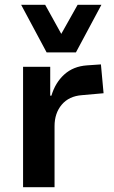

<svg xmlns="http://www.w3.org/2000/svg" viewBox="-20 -779 476 799"><path d="M76 0V-501H189V-381H194Q210 -435 247.5 -469Q285 -503 342 -507L400 -511L411 -391L321 -383Q267 -379 237 -343.5Q207 -308 207 -254V0ZM174 -561 68 -759H168L235 -638L303 -759H402L296 -561Z"/></svg>

Font: Nunito Sans 7pt SemiCondensed
Style: Bold
Weight: 700
Width: 4
Designer: Vernon Adams
Foundry: Vernon Adams
Version: Version 3.101;gftools[0.9.27]